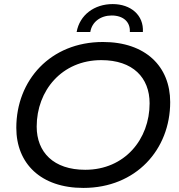

<svg xmlns="http://www.w3.org/2000/svg" viewBox="-20 -914 880 942"><path d="M356 -757H423C431 -807 474 -838 528 -838C584 -838 620 -807 617 -757H681C686 -840 621 -894 533 -894C443 -894 371 -841 356 -757ZM389 8C647 8 815 -180 815 -413C815 -588 694 -708 485 -708C227 -708 60 -520 60 -287C60 -112 180 8 389 8ZM398 -81C243 -81 160 -167 160 -293C160 -469 283 -619 477 -619C632 -619 714 -533 714 -407C714 -231 592 -81 398 -81Z"/></svg>

Font: AWKNG-Font Medium
Style: Italic
Weight: 500
Italic angle: -11.3°
Designer: Awakening Church
Foundry: Awakening Church
Version: Version 1.700;PS 001.700;hotconv 1.0.88;makeotf.lib2.5.64775